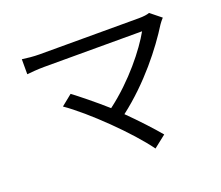

<svg xmlns="http://www.w3.org/2000/svg" viewBox="-116 -823 1188 1034"><g transform="rotate(-20 478.0 -306.0)"><path d="M827 -655C814 -650 793 -647 766 -647H196C163 -647 125 -651 98 -655V-569C118 -571 159 -575 196 -575H758C710 -489 600 -348 460 -243C395 -301 316 -364 281 -390L219 -340C336 -259 526 -74 610 43L680 -12C641 -59 574 -131 516 -188C674 -309 795 -465 864 -576C870 -585 879 -596 888 -606Z"/></g></svg>

Font: Kinto Sans
Style: Regular
Weight: 400
Designer: Authors: Ryoko NISHIZUKA  (kana & ideographs); Paul D. Hunt (Latin, Greek & Cyrillic); Wenlong ZHANG  (bopomofo); Sandol
Foundry: Adobe Systems Incorporated, ookami Inc.
Version: Version 0.001